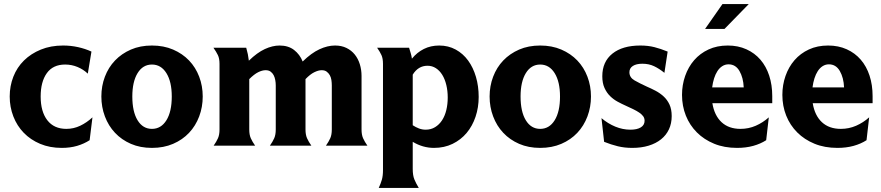

<svg xmlns="http://www.w3.org/2000/svg" viewBox="-20 -720 4356 949"><path d="M423 -27Q395 -9 361 1Q327 11 285 11Q226 11 178.5 -9Q131 -29 97.5 -63.5Q64 -98 46 -144.5Q28 -191 28 -243Q28 -295 46 -341Q64 -387 98.5 -421Q133 -455 182 -475Q231 -495 292 -495Q330 -495 366 -487Q402 -479 432 -465L414 -356Q392 -377 363 -389Q334 -401 302 -401Q242 -401 211.5 -358.5Q181 -316 181 -243Q181 -168 214 -125.5Q247 -83 308 -83Q344 -83 376.5 -98.5Q409 -114 437 -140Z M481 -243Q481 -295 498.5 -341Q516 -387 548.5 -421Q581 -455 627 -475Q673 -495 731 -495Q789 -495 835.5 -475Q882 -455 914.5 -421Q947 -387 964.5 -341Q982 -295 982 -243Q982 -191 964.5 -144.5Q947 -98 914.5 -63.5Q882 -29 835.5 -9Q789 11 731 11Q673 11 627 -9Q581 -29 548.5 -63.5Q516 -98 498.5 -144.5Q481 -191 481 -243ZM634 -243Q634 -168 660 -125.5Q686 -83 731 -83Q776 -83 802.5 -125.5Q829 -168 829 -243Q829 -316 802.5 -358.5Q776 -401 731 -401Q686 -401 660 -358.5Q634 -316 634 -243Z M1212 -80Q1212 -54 1219.5 -37Q1227 -20 1241 0H1036Q1050 -20 1057.5 -37Q1065 -54 1065 -80V-404Q1065 -431 1057 -447.5Q1049 -464 1035 -484H1197Q1202 -467 1205 -452Q1208 -437 1210 -420Q1251 -460 1289 -477.5Q1327 -495 1362 -495Q1405 -495 1433.5 -473Q1462 -451 1476 -416Q1519 -458 1559 -476.5Q1599 -495 1636 -495Q1668 -495 1692.5 -483Q1717 -471 1733.5 -450.5Q1750 -430 1758.5 -402.5Q1767 -375 1767 -345V-80Q1767 -54 1774.5 -37Q1782 -20 1796 0H1591Q1605 -20 1612.5 -37Q1620 -54 1620 -80V-298Q1620 -311 1618 -324.5Q1616 -338 1610 -348.5Q1604 -359 1594.5 -366Q1585 -373 1570 -373Q1554 -373 1533.5 -363Q1513 -353 1490 -329V-80Q1490 -54 1497.5 -37Q1505 -20 1519 0H1314Q1328 -20 1335.5 -37Q1343 -54 1343 -80V-298Q1343 -311 1340.5 -324.5Q1338 -338 1332.5 -348.5Q1327 -359 1317.5 -366Q1308 -373 1293 -373Q1276 -373 1256 -363Q1236 -353 1212 -329Z M1852 209Q1862 187 1867.5 168Q1873 149 1873 120V-404Q1873 -431 1865.5 -447.5Q1858 -464 1844 -484H2002Q2006 -470 2010 -457.5Q2014 -445 2016 -430Q2041 -461 2075 -478Q2109 -495 2151 -495Q2196 -495 2232.5 -475Q2269 -455 2294 -420.5Q2319 -386 2332.5 -340Q2346 -294 2346 -241Q2346 -189 2330.5 -143Q2315 -97 2286.5 -63Q2258 -29 2217 -9Q2176 11 2125 11Q2070 11 2020 -19V115Q2020 147 2028 166.5Q2036 186 2050 209ZM2093 -395Q2047 -395 2020 -351V-101Q2035 -91 2051 -85Q2067 -79 2084 -79Q2110 -79 2130.5 -91.5Q2151 -104 2165 -125.5Q2179 -147 2186 -176Q2193 -205 2193 -238Q2193 -271 2186 -300Q2179 -329 2166 -350Q2153 -371 2134.5 -383Q2116 -395 2093 -395Z M2400 -243Q2400 -295 2417.5 -341Q2435 -387 2467.5 -421Q2500 -455 2546 -475Q2592 -495 2650 -495Q2708 -495 2754.5 -475Q2801 -455 2833.5 -421Q2866 -387 2883.5 -341Q2901 -295 2901 -243Q2901 -191 2883.5 -144.5Q2866 -98 2833.5 -63.5Q2801 -29 2754.5 -9Q2708 11 2650 11Q2592 11 2546 -9Q2500 -29 2467.5 -63.5Q2435 -98 2417.5 -144.5Q2400 -191 2400 -243ZM2553 -243Q2553 -168 2579 -125.5Q2605 -83 2650 -83Q2695 -83 2721.5 -125.5Q2748 -168 2748 -243Q2748 -316 2721.5 -358.5Q2695 -401 2650 -401Q2605 -401 2579 -358.5Q2553 -316 2553 -243Z M3091 -363Q3091 -337 3116.5 -322.5Q3142 -308 3177 -292Q3198 -283 3220 -271.5Q3242 -260 3260 -243.5Q3278 -227 3289 -203.5Q3300 -180 3300 -146Q3300 -110 3286.5 -81Q3273 -52 3247.5 -31.5Q3222 -11 3186 0Q3150 11 3105 11Q3067 11 3034 3Q3001 -5 2966 -19L2953 -136Q2985 -109 3021.5 -94Q3058 -79 3096 -79Q3129 -79 3147.5 -90.5Q3166 -102 3166 -123Q3166 -136 3159 -145.5Q3152 -155 3139.5 -163.5Q3127 -172 3109.5 -180.5Q3092 -189 3072 -198Q3054 -206 3033.5 -217Q3013 -228 2996 -244.5Q2979 -261 2968 -285Q2957 -309 2957 -343Q2957 -415 3007 -455Q3057 -495 3145 -495Q3183 -495 3214.5 -487Q3246 -479 3280 -465L3264 -360Q3238 -381 3212.5 -393Q3187 -405 3155 -405Q3125 -405 3108 -394Q3091 -383 3091 -363Z M3501 -210Q3511 -149 3546.5 -116Q3582 -83 3640 -83Q3680 -83 3715.5 -98.5Q3751 -114 3780 -140L3767 -27Q3739 -9 3703 1Q3667 11 3623 11Q3560 11 3510 -9.5Q3460 -30 3424.5 -65.5Q3389 -101 3370 -148.5Q3351 -196 3351 -251Q3351 -300 3366.5 -344.5Q3382 -389 3411 -422.5Q3440 -456 3482 -475.5Q3524 -495 3577 -495Q3628 -495 3669 -476.5Q3710 -458 3738.5 -425Q3767 -392 3782 -346Q3797 -300 3797 -245V-210ZM3656 -288Q3654 -336 3635 -369Q3616 -402 3581 -402Q3564 -402 3550 -393Q3536 -384 3526 -368.5Q3516 -353 3509.5 -332.5Q3503 -312 3500 -288ZM3551 -700H3681L3561 -577H3465Z M3997 -210Q4007 -149 4042.5 -116Q4078 -83 4136 -83Q4176 -83 4211.5 -98.5Q4247 -114 4276 -140L4263 -27Q4235 -9 4199 1Q4163 11 4119 11Q4056 11 4006 -9.5Q3956 -30 3920.5 -65.5Q3885 -101 3866 -148.5Q3847 -196 3847 -251Q3847 -300 3862.5 -344.5Q3878 -389 3907 -422.5Q3936 -456 3978 -475.5Q4020 -495 4073 -495Q4124 -495 4165 -476.5Q4206 -458 4234.5 -425Q4263 -392 4278 -346Q4293 -300 4293 -245V-210ZM4152 -288Q4150 -336 4131 -369Q4112 -402 4077 -402Q4060 -402 4046 -393Q4032 -384 4022 -368.5Q4012 -353 4005.5 -332.5Q3999 -312 3996 -288Z"/></svg>

Font: LT Museum
Style: Bold
Weight: 700
Designer: Daniel Lyons
Foundry: LyonsType
Version: Version 1.010